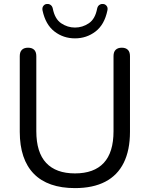

<svg xmlns="http://www.w3.org/2000/svg" viewBox="-20 -957 769 986"><path d="M365 9Q295.5 9 242.5 -9.5Q189.5 -28 153.8 -64.5Q118 -101 99.8 -155Q81.5 -209 81.5 -280V-668.5Q81.5 -690.5 92.5 -701.2Q103.5 -712 124 -712Q144.5 -712 155.5 -701.2Q166.5 -690.5 166.5 -668.5V-283.5Q166.5 -174.5 217 -120.5Q267.5 -66.5 365 -66.5Q463 -66.5 513 -120.5Q563 -174.5 563 -283.5V-668.5Q563 -690.5 574 -701.2Q585 -712 605.5 -712Q625.5 -712 636.5 -701.2Q647.5 -690.5 647.5 -668.5V-280Q647.5 -186 615.5 -121.2Q583.5 -56.5 520.5 -23.8Q457.5 9 365 9ZM365 -760Q305.5 -760 259.8 -795.2Q214 -830.5 198.5 -903Q195.5 -917.5 202.8 -926.8Q210 -936 220.5 -936.5Q229.5 -937.5 235.8 -934.2Q242 -931 245.8 -925.8Q249.5 -920.5 251 -913.5Q261.5 -859.5 294.2 -837.5Q327 -815.5 365 -815.5Q403.5 -815.5 436.2 -837.5Q469 -859.5 479 -913.5Q480.5 -920.5 484.2 -925.8Q488 -931 494.5 -934.2Q501 -937.5 509.5 -936.5Q520 -936 527.5 -926.8Q535 -917.5 531.5 -903Q516.5 -830.5 470.5 -795.2Q424.5 -760 365 -760Z"/></svg>

Font: Nunito ExtraLight
Style: Regular
Weight: 200
Designer: Vernon Adams
Foundry: Vernon Adams
Version: Version 3.602;April 4, 2023;FontCreator 14.0.0.2856 64-bit